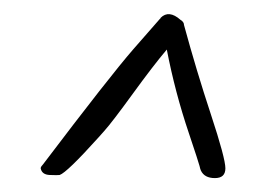

<svg xmlns="http://www.w3.org/2000/svg" viewBox="-20 -557 389 272"><path d="M207.5 -531.7V-531.2L206.1 -529.8L168.9 -487.3C146.8 -461.9 104.2 -407.6 41 -324.2C39.1 -322.3 37.9 -320.5 37.6 -318.8C38.6 -312.7 42.9 -309.4 50.5 -309.1C58.2 -308.8 62.8 -308.8 64.5 -309.1C71.3 -311.4 89.5 -328.9 119.1 -361.8L127.4 -371.1C135.3 -379.9 148.8 -397.6 168.2 -424.3C187.6 -451 203.6 -471.8 216.3 -486.8C224.1 -446.5 234.5 -406.9 247.6 -368.2C257 -340.2 262 -324.7 262.7 -321.8C263.3 -318.8 264 -316.7 264.6 -315.4C267.9 -308.3 274.5 -304.7 284.4 -304.7C294.4 -304.7 299.3 -309.3 299.3 -318.6C299.3 -327.9 292.5 -353.3 278.8 -394.8C265.1 -436.3 252.4 -478.5 240.7 -521.5C240.7 -524.4 239.1 -526.9 235.8 -528.8C224.8 -538.6 215.3 -539.6 207.5 -531.7Z"/></svg>

Font: Kristi
Style: Medium
Weight: 400
Italic angle: -15°
Version: Version 1.003